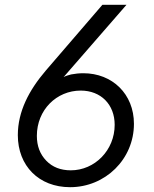

<svg xmlns="http://www.w3.org/2000/svg" viewBox="-20 -765 638 797"><path d="M271 12C417 12 536 -104 536 -251C536 -375 446 -461 326 -461C308 -461 291 -459 275 -456C264 -453 253 -450 244 -445L505 -745H405L170 -472C100 -390 54 -302 54 -204C54 -77 141 12 271 12ZM274 -58C232 -58 198 -71 172 -98C146 -125 133 -159 133 -201C133 -309 215 -389 315 -389C399 -389 456 -331 456 -247C456 -141 373 -58 274 -58Z"/></svg>

Font: Plus Jakarta Sans
Style: Italic
Weight: 400
Italic angle: -8°
Designer: Gumpita Rahayu
Foundry: Tokotype
Version: Version 2.071;gftools[0.9.30]